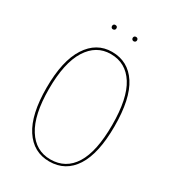

<svg xmlns="http://www.w3.org/2000/svg" viewBox="-199 -941 963 1063"><g transform="rotate(30 282.5 -410.0)"><path d="M499 -340Q499 -167 442.5 -79Q386 9 282 9Q181 9 123.5 -79Q66 -167 66 -338Q66 -510 124.5 -600.5Q183 -691 282 -691Q385 -691 442 -603.5Q499 -516 499 -340ZM81 -338Q81 -173 134.5 -88.5Q188 -4 282 -4Q380 -4 432 -87.5Q484 -171 484 -340Q484 -510 431 -593.5Q378 -677 282 -677Q189 -677 135 -591Q81 -505 81 -338ZM237 -815Q237 -809 233 -805Q229 -801 222 -801Q216 -801 212.5 -805Q209 -809 209 -815Q209 -821 212.5 -825Q216 -829 222 -829Q237 -829 237 -815ZM369 -815Q369 -809 365 -805Q361 -801 355 -801Q349 -801 345 -805Q341 -809 341 -815Q341 -821 344.5 -825Q348 -829 355 -829Q362 -829 365.5 -825Q369 -821 369 -815Z"/></g></svg>

Font: Fira Sans Compressed Hair
Style: Regular
Weight: 100
Width: 1
Designer: bBox Type GmbH & Carrois Corporate GbR & Edenspiekermann AG
Foundry: bBox Type GmbH & Carrois Corporate GbR & Edenspiekermann AG
Version: Version 4.301